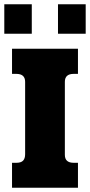

<svg xmlns="http://www.w3.org/2000/svg" viewBox="-41 -874 419 894"><path d="M-21 -854H107V-717H-21ZM229 -854H358V-717H229ZM15 -116H35Q57 -116 66.5 -126Q76 -136 76 -156V-493Q76 -530 35 -530H15V-647H322V-530H302Q261 -530 261 -493V-153Q261 -116 302 -116H322V0H15Z"/></svg>

Font: Pridi
Style: Bold
Weight: 700
Designer: Katatrad Team
Foundry: CadsonDemak
Version: Version 1.001